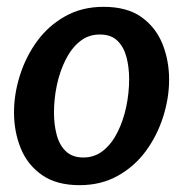

<svg xmlns="http://www.w3.org/2000/svg" viewBox="-20 -530 536 562"><path d="M213 12Q145 12 102.5 -18Q60 -48 40.5 -96.5Q21 -145 21 -201Q21 -255 38.5 -310Q56 -365 89 -410Q122 -455 171 -482.5Q220 -510 283 -510Q352 -510 394 -480Q436 -450 455.5 -401.5Q475 -353 475 -297Q475 -243 457.5 -188Q440 -133 407 -88Q374 -43 325 -15.5Q276 12 213 12ZM224 -69Q257 -69 282 -89Q307 -109 324 -143Q341 -177 349.5 -217.5Q358 -258 358 -298Q358 -334 350 -363.5Q342 -393 323.5 -411Q305 -429 272 -429Q239 -429 214 -409Q189 -389 172 -355Q155 -321 146.5 -281Q138 -241 138 -200Q138 -165 146 -135Q154 -105 173 -87Q192 -69 224 -69Z"/></svg>

Font: Rosario Light
Style: Bold Italic
Weight: 700
Italic angle: -8.05°
Version: Version 1.101; ttfautohint (v1.8.1.43-b0c9)